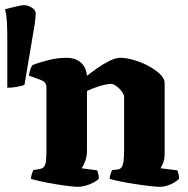

<svg xmlns="http://www.w3.org/2000/svg" viewBox="-94 -724 729 744"><path d="M-65.7 -384V-566Q-65.7 -612 -67.2 -638Q-68.6 -664 -74.3 -688Q-63.8 -691 -49.6 -694.5Q-35.3 -698 -21.6 -701Q-7.8 -704 -2.1 -704Q14.1 -704 29.3 -694.5Q44.5 -685 44.5 -671Q44.5 -667 42.6 -648.5Q40.7 -630 37.8 -614L0.8 -395Q-9.7 -391 -28.2 -387.5Q-46.7 -384 -65.7 -384ZM209 0Q198 0 172.5 -3Q147 -6 117.5 -11Q88 -16 63 -21.5Q38 -27 26 -31Q26 -39 29 -48.5Q32 -58 35 -65L60 -69Q77 -72 81.5 -87Q86 -102 86 -147V-385Q86 -394 81.5 -401.5Q77 -409 67 -413L18 -431Q20 -443 23 -453.5Q26 -464 32 -472Q49 -479 87.5 -489.5Q126 -500 163 -500Q198 -500 219 -482Q240 -464 243 -430Q258 -442 281 -458.5Q304 -475 329 -487.5Q354 -500 372 -500Q395 -500 424.5 -491.5Q454 -483 481 -468.5Q508 -454 526 -437Q544 -420 544 -402V-128Q544 -107 538 -92.5Q532 -78 528 -72L593 -64Q595 -59 597.5 -50Q600 -41 600 -32Q595 -25 581.5 -17Q568 -9 553.5 -4.5Q539 0 526 0Q514 0 487 -3Q460 -6 428 -11Q396 -16 369.5 -21.5Q343 -27 331 -31Q331 -39 334 -48.5Q337 -58 340 -65L360 -67Q371 -68 376.5 -75Q382 -82 384.5 -98.5Q387 -115 387 -147V-348Q387 -355 381.5 -364Q376 -373 368 -381Q360 -389 351.5 -394Q343 -399 337 -399Q329 -399 316 -396.5Q303 -394 289 -389.5Q275 -385 262.5 -380Q250 -375 243 -371V-139Q243 -118 236 -99.5Q229 -81 222 -72L282 -64Q284 -61 286.5 -51.5Q289 -42 289 -32Q284 -25 269 -17Q254 -9 237.5 -4.5Q221 0 209 0Z"/></svg>

Font: Texturina Medium 12pt ExtraBold
Style: Regular
Weight: 800
Version: Version 1.002